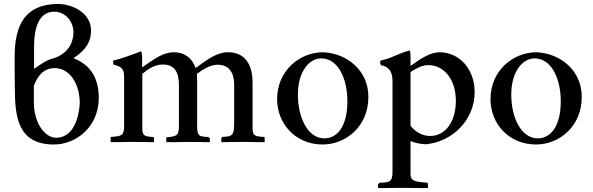

<svg xmlns="http://www.w3.org/2000/svg" viewBox="-20 -718 2996 970"><path d="M479 -223C479 -322 439 -390 351 -424C419 -468 440 -512 440 -564C440 -650 350 -697 275 -698C106 -698 54 -591 54 -431C54 -416 54 -292 55 -277C55 -131 68 12 253 12C364 12 479 -77 479 -223ZM351 -555C350 -486 309 -444 256 -425C208 -414 179 -387 152 -370V-480C152 -579 177 -659 254 -659C311 -659 351 -609 351 -555ZM383 -196C376 -92 335 -22 263 -22C208 -22 151 -95 151 -201V-284C169 -334 201 -374 256 -374C334 -374 383 -292 383 -196Z M1317 0V-24L1314 -26C1265 -29 1256 -33 1256 -73V-301C1256 -397 1213 -454 1133 -454C1077 -454 1030 -420 968 -374C951 -425 912 -454 859 -454C801 -454 758 -418 698 -378V-436C697 -444 696 -452 694 -459C646 -441 595 -422 552 -412V-392C601 -380 607 -366 607 -325V-81C607 -32 594 -30 539 -26V0H581C597 0 613 -1 632 -1H661C689 -1 708 0 732 0H758V-22L753 -26C712 -28 702 -33 699 -60V-345C730 -371 763 -392 803 -392C859 -392 884 -357 884 -288V-85C884 -35 877 -29 820 -24V0H861C886 0 908 -1 943 -1C972 -1 991 0 1014 0H1040V-19L1032 -26C983 -28 976 -31 976 -87V-305C976 -320 975 -333 975 -345C1009 -371 1046 -391 1079 -391C1132 -391 1163 -358 1163 -289V-101C1163 -35 1157 -29 1103 -26L1098 -19V0H1127C1149 0 1166 -1 1192 -1H1225C1243 -1 1261 0 1277 0Z M1612 -454C1497 -454 1380 -364 1380 -217C1380 -94 1472 12 1610 12C1728 12 1841 -80 1841 -227C1843 -358 1736 -449 1612 -454ZM1603 -423C1687 -423 1735 -323 1735 -206C1735 -80 1684 -19 1619 -19C1536 -19 1485 -122 1485 -240C1485 -357 1542 -423 1603 -423Z M2054 -385V-430C2054 -443 2053 -454 2051 -463C2011 -454 1976 -435 1934 -420C1923 -417 1913 -415 1901 -411V-398L1904 -389C1941 -382 1963 -362 1963 -307V148C1963 197 1952 205 1899 205L1890 212V232H1926C1954 232 1969 231 2001 231C2047 231 2070 232 2108 232H2142V215L2140 205C2068 201 2056 192 2054 165V-5C2076 3 2101 10 2131 11C2263 -1 2378 -109 2378 -254C2378 -362 2307 -454 2199 -454C2155 -454 2105 -422 2054 -385ZM2054 -354C2083 -373 2113 -389 2144 -389C2221 -389 2283 -320 2283 -208C2283 -103 2230 -31 2153 -31C2116 -31 2079 -50 2054 -83Z M2690 -454C2575 -454 2458 -364 2458 -217C2458 -94 2550 12 2688 12C2806 12 2919 -80 2919 -227C2921 -358 2814 -449 2690 -454ZM2681 -423C2765 -423 2813 -323 2813 -206C2813 -80 2762 -19 2697 -19C2614 -19 2563 -122 2563 -240C2563 -357 2620 -423 2681 -423Z"/></svg>

Font: Sibila
Style: Regular
Weight: 400
Designer: Stefan Peev
Foundry: Context Ltd
Version: Version 1.000